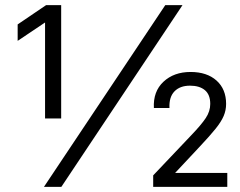

<svg xmlns="http://www.w3.org/2000/svg" viewBox="-20 -727 934 747"><path d="M218 -266H155.3V-677.7L206.7 -674L48.7 -568V-632L159.3 -707H218ZM218.7 0H151L623 -707H690ZM576 -44.7 724 -200.7Q763 -241.3 780.5 -267.7Q798 -294 798 -322.7Q798 -358.7 777.2 -376.2Q756.3 -393.7 719.3 -393.7Q680.3 -393.7 658.8 -371.5Q637.3 -349.3 639.3 -306.7H578.7Q575.3 -371 616 -409Q656.7 -447 721.3 -447Q785 -447 822.3 -413.7Q859.7 -380.3 859.7 -322.7Q859.7 -298 850.2 -275.7Q840.7 -253.3 818.7 -226Q796.7 -198.7 758.7 -158.3L630 -20.7L619.7 -54.3H864.3V0H576Z"/></svg>

Font: Asta Sans Light
Style: Regular
Weight: 300
Designer: 42dot
Version: Version 1.000